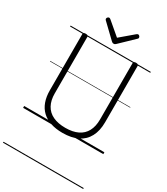

<svg xmlns="http://www.w3.org/2000/svg" viewBox="-346 -1271 1554 1789"><g transform="rotate(30 431.5 -377.0)"><path d="M433 19Q361 19 305 0.5Q249 -18 211 -54Q173 -90 153.5 -143.5Q134 -197 134 -266V-871Q134 -881 140 -885.5Q146 -890 160 -890Q175 -890 181.5 -885.5Q188 -881 188 -871V-264Q188 -190 216 -138.5Q244 -87 299 -61Q354 -35 433 -35Q512 -35 566 -61Q620 -87 647.5 -138.5Q675 -190 675 -264V-871Q675 -881 681.5 -885.5Q688 -890 702 -890Q729 -890 729 -871V-266Q729 -174 695 -110Q661 -46 595.5 -13.5Q530 19 433 19ZM587 -1129Q595 -1129 602 -1121.5Q609 -1114 609 -1105Q609 -1103 608.5 -1100Q608 -1097 604 -1093L456 -951Q451 -946 445.5 -942.5Q440 -939 431 -939Q422 -939 417 -942.5Q412 -946 406 -951L258 -1093Q254 -1097 253.5 -1100.5Q253 -1104 253 -1106Q253 -1115 260.5 -1122Q268 -1129 275 -1129Q280 -1129 284 -1126.5Q288 -1124 292 -1121L431 -1003L570 -1121Q575 -1124 578.5 -1126.5Q582 -1129 587 -1129ZM0 365H863V375H0ZM0 -20H863V0H0ZM0 -505H863V-500H0ZM0 -885H863V-875H0Z"/></g></svg>

Font: Playwrite GB S Guides
Style: Regular
Weight: 400
Designer: Veronika Burian, José Scaglione
Foundry: TypeTogether
Version: Version 1.003